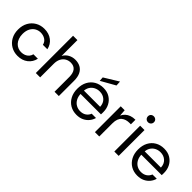

<svg xmlns="http://www.w3.org/2000/svg" viewBox="132 -1671 2623 2623"><g transform="rotate(45 1443.5 -359.5)"><path d="M297 12Q226 12 169.5 -21Q113 -54 80.5 -112.5Q48 -171 48 -249Q48 -328 80.5 -386.5Q113 -445 169.5 -478Q226 -511 297 -511Q386 -511 446 -465Q506 -419 522 -341H436Q426 -388 387 -413.5Q348 -439 296 -439Q254 -439 217 -418Q180 -397 157 -354.5Q134 -312 134 -249Q134 -203 147.5 -167Q161 -131 183.5 -107Q206 -83 235.5 -71Q265 -59 296 -59Q331 -59 360 -70.5Q389 -82 409 -104.5Q429 -127 436 -158H522Q506 -82 446 -35Q386 12 297 12Z M640 0V-720H724V-414Q749 -460 794.5 -485.5Q840 -511 895 -511Q952 -511 995 -487.5Q1038 -464 1061.5 -416Q1085 -368 1085 -294V0H1002V-285Q1002 -361 970.5 -400Q939 -439 877 -439Q834 -439 799 -418Q764 -397 744 -358Q724 -319 724 -261V0Z M1436 12Q1365 12 1310 -20.5Q1255 -53 1223.5 -112Q1192 -171 1192 -249Q1192 -329 1223 -387.5Q1254 -446 1309.5 -478.5Q1365 -511 1438 -511Q1511 -511 1563 -478.5Q1615 -446 1642.5 -393Q1670 -340 1670 -277Q1670 -267 1670 -255.5Q1670 -244 1669 -230H1255V-295H1588Q1585 -363 1542.5 -401.5Q1500 -440 1436 -440Q1393 -440 1356 -421Q1319 -402 1296.5 -365Q1274 -328 1274 -272V-244Q1274 -183 1297 -141.5Q1320 -100 1357 -79.5Q1394 -59 1436 -59Q1488 -59 1523 -83Q1558 -107 1573 -147H1656Q1644 -102 1614 -66Q1584 -30 1539.5 -9Q1495 12 1436 12ZM1333 -542 1329 -604 1536 -731 1540 -659Z M1782 0V-499H1858L1865 -403Q1881 -437 1907.5 -461Q1934 -485 1970.5 -498Q2007 -511 2054 -511V-423H2028Q1995 -423 1965.5 -414.5Q1936 -406 1913.5 -387Q1891 -368 1878.5 -335.5Q1866 -303 1866 -254V0Z M2157 0V-499H2241V0ZM2199 -608Q2174 -608 2157.5 -624.5Q2141 -641 2141 -666Q2141 -691 2157.5 -706.5Q2174 -722 2199 -722Q2223 -722 2240 -706.5Q2257 -691 2257 -666Q2257 -641 2240 -624.5Q2223 -608 2199 -608Z M2610 12Q2539 12 2484 -20.5Q2429 -53 2397.5 -112Q2366 -171 2366 -249Q2366 -329 2397 -387.5Q2428 -446 2483.5 -478.5Q2539 -511 2612 -511Q2685 -511 2737 -478.5Q2789 -446 2816.5 -393Q2844 -340 2844 -277Q2844 -267 2844 -255.5Q2844 -244 2843 -230H2429V-295H2762Q2759 -363 2716.5 -401.5Q2674 -440 2610 -440Q2567 -440 2530 -421Q2493 -402 2470.5 -365Q2448 -328 2448 -272V-244Q2448 -183 2471 -141.5Q2494 -100 2531 -79.5Q2568 -59 2610 -59Q2662 -59 2697 -83Q2732 -107 2747 -147H2830Q2818 -102 2788 -66Q2758 -30 2713.5 -9Q2669 12 2610 12Z"/></g></svg>

Font: DM Sans 20pt
Style: Regular
Weight: 400
Version: Version 4.004;gftools[0.9.30]